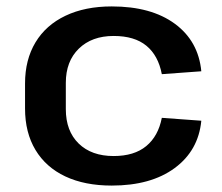

<svg xmlns="http://www.w3.org/2000/svg" viewBox="-20 -569 690 598"><path d="M328 9Q244 9 183.5 -19.5Q123 -48 90.5 -102Q58 -156 58 -231V-309Q58 -383 90.5 -437Q123 -491 184 -520Q245 -549 328 -549Q451 -549 524.5 -495Q598 -441 607 -347L484 -338Q473 -396 436 -426.5Q399 -457 334 -457Q266 -457 225.5 -417.5Q185 -378 185 -311V-229Q185 -161 225 -122Q265 -83 334 -83Q398 -83 435.5 -114Q473 -145 484 -202L607 -193Q598 -100 524 -45.5Q450 9 328 9Z"/></svg>

Font: Pathway Extreme 12pt SemiBold
Style: Regular
Weight: 600
Version: Version 1.001;gftools[0.9.26]